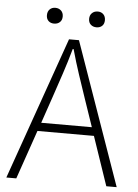

<svg xmlns="http://www.w3.org/2000/svg" viewBox="-55 -841 637 884"><g transform="rotate(5 263.0 -399.0)"><path d="M188 -388 146 -265H380L338 -388Q318 -447 300 -501Q282 -555 265 -616H261Q244 -555 226 -501Q208 -447 188 -388ZM8 0 240 -659H286L518 0H470L393 -226H132L54 0ZM165 -725Q149 -725 139 -734.5Q129 -744 129 -761Q129 -778 139 -788Q149 -798 165 -798Q181 -798 191.5 -788Q202 -778 202 -761Q202 -744 191.5 -734.5Q181 -725 165 -725ZM361 -725Q345 -725 334.5 -734.5Q324 -744 324 -761Q324 -778 334.5 -788Q345 -798 361 -798Q377 -798 387 -788Q397 -778 397 -761Q397 -744 387 -734.5Q377 -725 361 -725Z"/></g></svg>

Font: hySource Sans Pro Light
Style: Regular
Weight: 300
Designer: Paul D. Hunt
Foundry: Adobe Systems Incorporated
Version: Version 2.021;PS 2.000;hotconv 1.0.86;makeotf.lib2.5.63406